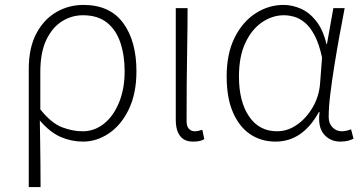

<svg xmlns="http://www.w3.org/2000/svg" viewBox="-20 -563 1480 781"><path d="M97 198V-282Q97 -369 128 -427Q159 -485 209.5 -514Q260 -543 319 -543Q427 -543 481 -469.5Q535 -396 535 -273Q535 -183 504 -118.5Q473 -54 423 -20.5Q373 13 318 13Q270 13 226.5 -6Q183 -25 142 -73Q143 -21 143.5 20.5Q144 62 144.5 104Q145 146 145 198ZM316 -29Q364 -29 402.5 -59.5Q441 -90 464 -145.5Q487 -201 487 -273Q487 -338 469.5 -390Q452 -442 414.5 -471.5Q377 -501 317 -501Q272 -501 232.5 -476.5Q193 -452 168.5 -401Q144 -350 144 -270V-118Q189 -62 232 -45.5Q275 -29 316 -29Z M765 13Q742 13 727 3.5Q712 -6 703.5 -25.5Q695 -45 695 -76V-530H743Q743 -452 741.5 -375Q740 -298 739.5 -221.5Q739 -145 739 -69Q739 -49 748.5 -39Q758 -29 772 -29Q779 -29 786 -30.5Q793 -32 803 -35L811 3Q803 8 792 10.5Q781 13 765 13Z M1101 13Q1043 13 998.5 -16.5Q954 -46 928 -105Q902 -164 902 -252Q902 -345 934.5 -410Q967 -475 1020 -509Q1073 -543 1133 -543Q1169 -543 1204 -527.5Q1239 -512 1266.5 -477Q1294 -442 1308 -384H1310L1336 -530H1382Q1371 -474 1360 -413Q1349 -352 1339.5 -292.5Q1330 -233 1323.5 -180Q1317 -127 1317 -87Q1317 -61 1332.5 -45Q1348 -29 1371 -29Q1380 -29 1390.5 -31.5Q1401 -34 1408 -37L1418 1Q1409 6 1396 9.5Q1383 13 1364 13Q1323 13 1297.5 -17Q1272 -47 1280 -107H1277Q1211 13 1101 13ZM1107 -29Q1150 -29 1188 -55.5Q1226 -82 1252 -126.5Q1278 -171 1282 -224L1290 -329Q1278 -385 1259.5 -419.5Q1241 -454 1219.5 -471.5Q1198 -489 1176 -495Q1154 -501 1135 -501Q1088 -501 1046 -472.5Q1004 -444 978 -388.5Q952 -333 952 -252Q952 -150 993 -89.5Q1034 -29 1107 -29Z"/></svg>

Font: Noto Sans JP ExtraLight
Style: Regular
Weight: 250
Designer: Ryoko NISHIZUKA  (kana, bopomofo & ideographs); Paul D. Hunt (Latin, Greek & Cyrillic); Sandoll Communications , Soo-you
Foundry: Adobe
Version: Version 2.004-H2;hotconv 1.0.118;makeotfexe 2.5.65603